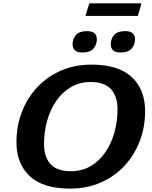

<svg xmlns="http://www.w3.org/2000/svg" viewBox="-20 -1100 894 1132"><path d="M835.5 -444.5Q835.5 -350.5 804 -268Q772.5 -185.5 714 -122.5Q655.5 -59.5 574 -23.8Q492.5 12 392.5 12Q234.5 12 155.8 -61Q77 -134 77 -262.5Q77 -356.5 108.5 -439Q140 -521.5 198.5 -584.5Q257 -647.5 338.5 -683.2Q420 -719 520 -719Q677.5 -719 756.5 -646Q835.5 -573 835.5 -444.5ZM239.5 -252Q239.5 -174.5 278 -132.5Q316.5 -90.5 397 -90.5Q463.5 -90.5 514.8 -120.8Q566 -151 601.2 -202.5Q636.5 -254 654.8 -319.5Q673 -385 673 -455Q673 -532.5 634.2 -574.5Q595.5 -616.5 515 -616.5Q449 -616.5 397.8 -586.2Q346.5 -556 311.2 -504.5Q276 -453 257.8 -387.5Q239.5 -322 239.5 -252ZM465.5 -790.5Q408 -790.5 408 -840Q408 -869.5 427.2 -893Q446.5 -916.5 493.5 -916.5Q551 -916.5 551 -868Q551 -838 531.5 -814.2Q512 -790.5 465.5 -790.5ZM690.5 -790.5Q633 -790.5 633 -840Q633 -869.5 652.2 -893Q671.5 -916.5 718.5 -916.5Q776 -916.5 776 -868Q776 -838 756.8 -814.2Q737.5 -790.5 690.5 -790.5ZM484 -1006 506.5 -1080.5H814.5L792.5 -1006Z"/></svg>

Font: Newsreader 6pt SemiBold
Style: Italic
Weight: 600
Italic angle: -17°
Designer: Hugues Gentile
Foundry: Production Type
Version: Version 1.003; ttfautohint (v1.8.3)